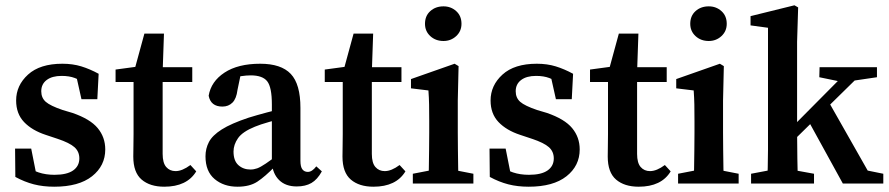

<svg xmlns="http://www.w3.org/2000/svg" viewBox="-20 -694 3361 726"><path d="M185 12Q143 12 108 3Q73 -6 38 -25L37 -132H98L121 -16L72 -35V-70Q99 -51 126 -42Q153 -33 186 -33Q233 -33 256.5 -49.5Q280 -66 280 -95Q280 -121 261.5 -137.5Q243 -154 198 -169L153 -184Q101 -201 71 -232.5Q41 -264 41 -314Q41 -371 86 -412Q131 -453 216 -453Q255 -453 287.5 -443Q320 -433 353 -415L348 -319H288L265 -422L307 -403V-375Q284 -391 263 -399Q242 -407 213 -407Q177 -407 156.5 -391.5Q136 -376 136 -349Q136 -324 153 -309Q170 -294 217 -278L254 -267Q321 -244 349.5 -209.5Q378 -175 378 -129Q378 -67 328 -27.5Q278 12 185 12Z M601 12Q547 12 515.5 -15Q484 -42 484 -102Q484 -122 484.5 -141Q485 -160 485 -187V-384H417V-431L528 -446L484 -413L526 -567H600L595 -422V-404V-112Q595 -78 608.5 -62.5Q622 -47 644 -47Q669 -47 700 -70L722 -46Q687 12 601 12ZM541 -384V-440H707V-384Z M878 12Q826 12 791.5 -17Q757 -46 757 -103Q757 -132 770 -157Q783 -182 818.5 -204.5Q854 -227 920 -249Q949 -258 990 -269Q1031 -280 1065 -287V-251Q1033 -243 998 -233Q963 -223 944 -215Q897 -196 880 -171.5Q863 -147 863 -121Q863 -86 881.5 -69.5Q900 -53 927 -53Q940 -53 952.5 -57.5Q965 -62 985 -75.5Q1005 -89 1041 -115L1052 -65H1020Q982 -26 953 -7Q924 12 878 12ZM1102 11Q1060 11 1035.5 -13Q1011 -37 1008 -79V-299Q1008 -364 990.5 -386.5Q973 -409 928 -409Q912 -409 891.5 -406Q871 -403 844 -394L893 -426L878 -354Q874 -321 859 -306Q844 -291 821 -291Q777 -291 769 -332Q778 -386 829 -419.5Q880 -453 964 -453Q1043 -453 1079.5 -414.5Q1116 -376 1116 -286V-86Q1116 -63 1123.5 -53.5Q1131 -44 1144 -44Q1160 -44 1176 -65L1197 -46Q1180 -15 1157.5 -2Q1135 11 1102 11Z M1392 12Q1338 12 1306.5 -15Q1275 -42 1275 -102Q1275 -122 1275.5 -141Q1276 -160 1276 -187V-384H1208V-431L1319 -446L1275 -413L1317 -567H1391L1386 -422V-404V-112Q1386 -78 1399.5 -62.5Q1413 -47 1435 -47Q1460 -47 1491 -70L1513 -46Q1478 12 1392 12ZM1332 -384V-440H1498V-384Z M1541 0V-37L1634 -55H1678L1770 -37V0ZM1600 0Q1601 -21 1601.5 -55.5Q1602 -90 1602.5 -127.5Q1603 -165 1603 -193V-236Q1603 -274 1602.5 -299Q1602 -324 1600 -352L1534 -360V-395L1699 -453L1714 -444L1711 -314V-193Q1711 -165 1711.5 -127.5Q1712 -90 1712.5 -55.5Q1713 -21 1714 0ZM1657 -539Q1627 -539 1607 -557.5Q1587 -576 1587 -604Q1587 -634 1607 -652Q1627 -670 1657 -670Q1685 -670 1705 -652Q1725 -634 1725 -604Q1725 -576 1705 -557.5Q1685 -539 1657 -539Z M1979 12Q1937 12 1902 3Q1867 -6 1832 -25L1831 -132H1892L1915 -16L1866 -35V-70Q1893 -51 1920 -42Q1947 -33 1980 -33Q2027 -33 2050.5 -49.5Q2074 -66 2074 -95Q2074 -121 2055.5 -137.5Q2037 -154 1992 -169L1947 -184Q1895 -201 1865 -232.5Q1835 -264 1835 -314Q1835 -371 1880 -412Q1925 -453 2010 -453Q2049 -453 2081.5 -443Q2114 -433 2147 -415L2142 -319H2082L2059 -422L2101 -403V-375Q2078 -391 2057 -399Q2036 -407 2007 -407Q1971 -407 1950.5 -391.5Q1930 -376 1930 -349Q1930 -324 1947 -309Q1964 -294 2011 -278L2048 -267Q2115 -244 2143.5 -209.5Q2172 -175 2172 -129Q2172 -67 2122 -27.5Q2072 12 1979 12Z M2395 12Q2341 12 2309.5 -15Q2278 -42 2278 -102Q2278 -122 2278.5 -141Q2279 -160 2279 -187V-384H2211V-431L2322 -446L2278 -413L2320 -567H2394L2389 -422V-404V-112Q2389 -78 2402.5 -62.5Q2416 -47 2438 -47Q2463 -47 2494 -70L2516 -46Q2481 12 2395 12ZM2335 -384V-440H2501V-384Z M2544 0V-37L2637 -55H2681L2773 -37V0ZM2603 0Q2604 -21 2604.5 -55.5Q2605 -90 2605.5 -127.5Q2606 -165 2606 -193V-236Q2606 -274 2605.5 -299Q2605 -324 2603 -352L2537 -360V-395L2702 -453L2717 -444L2714 -314V-193Q2714 -165 2714.5 -127.5Q2715 -90 2715.5 -55.5Q2716 -21 2717 0ZM2660 -539Q2630 -539 2610 -557.5Q2590 -576 2590 -604Q2590 -634 2610 -652Q2630 -670 2660 -670Q2688 -670 2708 -652Q2728 -634 2728 -604Q2728 -576 2708 -557.5Q2688 -539 2660 -539Z M2820 0V-37L2915 -55H2959L3058 -37V0ZM2881 0Q2882 -26 2883 -59.5Q2884 -93 2884 -128Q2884 -163 2884 -193V-589L2818 -598V-633L2984 -674L2998 -666L2994 -536V-196Q2994 -149 2995 -93.5Q2996 -38 2997 0ZM2938 -121V-176L3200 -440H3263ZM3167 0 3034 -242 3110 -315 3261 -49 3320 -37V0ZM3078 -402 3079 -440H3296V-402L3194 -387L3170 -383Z"/></svg>

Font: Lisu Bosa
Style: Bold
Weight: 700
Designer: David Morse, Annie Olsen, Victor Gaultney, Frank Grießhammer (Latin)
Foundry: SIL International
Version: Version 2.000